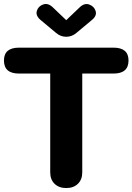

<svg xmlns="http://www.w3.org/2000/svg" viewBox="-23 -946 670 971"><path d="M312 5Q275 5 253 -16.5Q231 -38 231 -74V-574H73Q-3 -574 -3 -640Q-3 -705 73 -705H551Q627 -705 627 -640Q627 -574 551 -574H393V-74Q393 -38 371 -16.5Q349 5 312 5ZM312 -760Q283 -760 260 -780L181 -846Q156 -868 163.5 -891.5Q171 -915 195.5 -923.5Q220 -932 244 -909L312 -844L380 -909Q404 -932 428.5 -923Q453 -914 460.5 -890.5Q468 -867 443 -846L364 -780Q341 -760 312 -760Z"/></svg>

Font: Nunito VF Beta Light
Style: Regular
Weight: 300
Designer: Vernon Adams
Foundry: newtypography
Version: Version 3.001